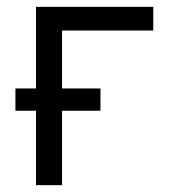

<svg xmlns="http://www.w3.org/2000/svg" viewBox="-20 -540 515 560"><path d="M85 0V-217H25V-282H85V-520H427V-451H161V-282H273V-217H161V0Z"/></svg>

Font: Iosevka QP
Style: Regular
Weight: 400
Designer: Belleve Invis
Foundry: Belleve Invis
Version: Version 20.0.0; ttfautohint (v1.8.4)